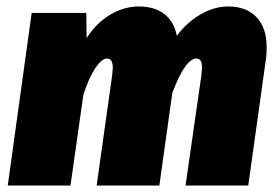

<svg xmlns="http://www.w3.org/2000/svg" viewBox="-20 -574 861 594"><path d="M805 -428Q805 -405 803 -393L748 0H554L603 -341L605 -365Q605 -393 588 -393Q553 -393 513 -286L473 0H279L327 -341Q329 -359 329 -364Q329 -393 311 -393Q295 -393 275 -363.5Q255 -334 238 -281L198 0H4L78 -534H247L248 -456Q277 -502 320 -528Q363 -554 410 -554Q458 -554 488.5 -530.5Q519 -507 527 -463Q558 -505 600.5 -529.5Q643 -554 686 -554Q742 -554 773.5 -521Q805 -488 805 -428Z"/></svg>

Font: Fira Sans Black
Style: Italic
Weight: 900
Italic angle: -8°
Designer: Carrois Corporate & Edenspiekermann AG
Foundry: Carrois Corporate GbR & Edenspiekermann AG
Version: Version 4.203